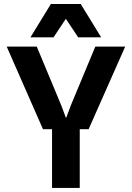

<svg xmlns="http://www.w3.org/2000/svg" viewBox="-20 -931 653 951"><path d="M192.9 -291 13.2 -700.2H162.1L284.2 -407.2L306.2 -348.1H308.1L330.1 -407.2L452.1 -700.2H600.1L418.9 -291H375V0H237.8V-291ZM130.9 -746.1 231.9 -911.1H379.9L481 -746.1H367.2L306.2 -837.9L245.1 -746.1Z"/></svg>

Font: TASA Explorer
Style: Bold
Weight: 700
Designer: Weizhong Zhang
Foundry: Local Remote
Version: Version 1.000;Glyphs 3.1.2 (3151)